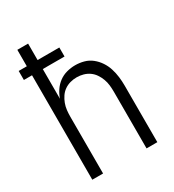

<svg xmlns="http://www.w3.org/2000/svg" viewBox="-178 -838 855 941"><g transform="rotate(-30 250.0 -367.5)"><path d="M66 0V-591H20V-642H66V-735H127V-642H250V-591H127V-423Q135 -446 148.5 -466Q162 -486 181.5 -500.5Q201 -515 225 -521.5Q249 -528 273 -528Q298 -528 322 -521.5Q346 -515 365.5 -499.5Q385 -484 399 -463Q413 -442 420.5 -418Q428 -394 431 -369.5Q434 -345 434 -320V0H373V-320Q373 -339 371 -357.5Q369 -376 362.5 -393.5Q356 -411 345.5 -426.5Q335 -442 320 -452.5Q305 -463 287 -468Q269 -473 250 -473Q231 -473 213 -468Q195 -463 180 -452.5Q165 -442 154.5 -426.5Q144 -411 137.5 -393.5Q131 -376 129 -357.5Q127 -339 127 -320V0Z"/></g></svg>

Font: Iosevka Fixed SS04 Light
Style: Regular
Weight: 300
Monospace: yes
Designer: Belleve Invis
Foundry: Belleve Invis
Version: Version 32.5.0